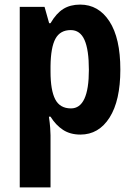

<svg xmlns="http://www.w3.org/2000/svg" viewBox="-20 -576 580 836"><path d="M329 -556Q409 -556 456.5 -483Q504 -410 504 -273Q504 -138 457 -64Q410 10 330 10Q286 10 254.5 -10.5Q223 -31 200 -68H193Q197 -40 198.5 -19.5Q200 1 200 13V240H66V-546H174L194 -475H200Q225 -518 255.5 -537Q286 -556 329 -556ZM288 -445Q242 -445 221.5 -407.5Q201 -370 200 -288V-264Q200 -183 220.5 -143.5Q241 -104 289 -104Q367 -104 367 -272Q367 -359 348 -402Q329 -445 288 -445Z"/></svg>

Font: Noto Sans Kannada Condensed
Style: Bold
Weight: 700
Width: 3
Designer: Jelle Bosma - Monotype Design Team
Foundry: Monotype Imaging Inc.
Version: Version 2.005; ttfautohint (v1.8.4.7-5d5b)